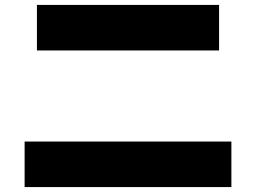

<svg xmlns="http://www.w3.org/2000/svg" viewBox="-20 -750 1040 780"><path d="M80 -175H920V10H80ZM130 -730H870V-545H130Z"/></svg>

Font: Enso Black
Style: Regular
Weight: 900
Designer: Coji Morishita
Foundry: UNDERFOREST DESIGN
Version: Version 1.000